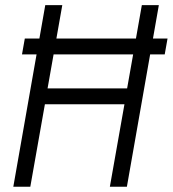

<svg xmlns="http://www.w3.org/2000/svg" viewBox="-20 -713 660 733"><path d="M64 -505.4H119.6L30.8 0H95.7L151.4 -314.9H455.1L399.4 0H464.4L553.2 -505.4H608.9L619.6 -565.9H564L586.4 -693.4H521.5L499 -565.9H195.3L217.8 -693.4H152.8L130.4 -565.9H74.7ZM161.6 -375.5 184.6 -505.4H488.3L465.3 -375.5Z"/></svg>

Font: Cascadia Mono PL Light
Style: Italic
Weight: 300
Italic angle: -10°
Monospace: yes
Designer: Aaron Bell
Foundry: Saja Typeworks
Version: Version 2404.023